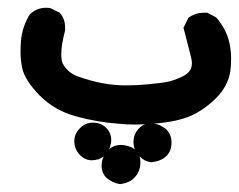

<svg xmlns="http://www.w3.org/2000/svg" viewBox="-20 -133 607 488"><path d="M238.3 288.1Q238.3 264.6 255.9 248Q268.6 235.4 287.1 235.4Q292 235.4 296.9 236.3Q336.9 243.2 336.9 279.3Q336.9 309.6 312.5 326.2Q300.8 333 285.2 335Q265.6 332 250 318.4Q238.3 306.6 238.3 288.1ZM335 264.6Q319.3 249 319.3 228Q319.3 207 334 192.4Q345.7 180.7 362.3 180.7Q376 180.7 386.7 185.5Q398.4 191.4 404.3 197.3Q416 210.9 416 228.5Q416 253.9 399.4 266.6Q386.7 277.3 364.3 279.3Q346.7 277.3 335 264.6ZM215.8 178.7Q239.3 178.7 252.9 195.3Q262.7 207 262.7 222.7Q262.7 227.5 261.7 232.4Q257.8 252 245.1 263.2Q232.4 274.4 211.9 274.4Q194.3 273.4 181.6 259.3Q168.9 245.1 168.9 226.1Q168.9 207 183.1 192.9Q197.3 178.7 215.8 178.7ZM36.1 39.1Q32.2 17.6 32.2 0.5Q32.2 -16.6 33.2 -28.3Q36.1 -64.5 55.7 -96.7Q74.2 -113.3 96.7 -113.3Q107.4 -113.3 110.4 -111.3L131.8 -100.6Q145.5 -85 145.5 -63.5Q145.5 -60.5 145.5 -55.7Q135.7 -18.6 135.7 4.9Q135.7 24.4 141.6 32.2Q155.3 53.7 178.7 61.5Q241.2 84 298.8 84Q328.1 84 353.5 81.5Q378.9 79.1 385.7 78.1Q392.6 77.1 398.9 76.2Q405.3 75.2 411.1 73.7Q417 72.3 422.4 70.3Q427.7 68.4 432.6 66.4Q450.2 59.6 459 50.8Q467.8 42 467.8 27.3Q467.8 21.5 465.8 13.7Q457 -22.5 446.3 -62.5L459 -87.9Q476.6 -100.6 498 -100.6Q501 -100.6 506.8 -100.6L529.3 -88.9Q555.7 -58.6 563.5 -22.5Q567.4 -2 567.4 15.6Q567.4 33.2 565.4 47.9Q559.6 85.9 529.8 115.7Q500 145.5 465.8 161.1Q432.6 175.8 377 180.7Q347.7 183.6 324.2 183.6Q300.8 183.6 283.2 181.6Q227.5 177.7 174.8 163.1Q119.1 148.4 81.1 109.9Q43 71.3 36.1 39.1Z"/></svg>

Font: JasonHandwriting2
Style: SemiBold
Weight: 600
Version: Version 1.04.7